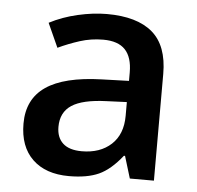

<svg xmlns="http://www.w3.org/2000/svg" viewBox="-45 -596 670 652"><g transform="rotate(5 290.0 -270.0)"><path d="M419.9 0 397 -75.2H393.1Q354 -25.9 314.5 -8.1Q274.9 9.8 212.9 9.8Q133.3 9.8 88.6 -33.2Q43.9 -76.2 43.9 -154.8Q43.9 -238.3 106 -280.8Q168 -323.2 294.9 -327.1L388.2 -330.1V-358.9Q388.2 -410.6 364 -436.3Q339.8 -461.9 289.1 -461.9Q247.6 -461.9 209.5 -449.7Q171.4 -437.5 136.2 -420.9L99.1 -502.9Q143.1 -525.9 195.3 -537.8Q247.6 -549.8 293.9 -549.8Q397 -549.8 449.5 -504.9Q502 -460 502 -363.8V0ZM249 -78.1Q311.5 -78.1 349.4 -113Q387.2 -147.9 387.2 -210.9V-257.8L317.9 -254.9Q236.8 -252 200 -227.8Q163.1 -203.6 163.1 -153.8Q163.1 -117.7 184.6 -97.9Q206.1 -78.1 249 -78.1Z"/></g></svg>

Font: f0_41667          
Style: Regular
Weight: 600
Foundry: Ascender Corporation
Version: Version 1.10